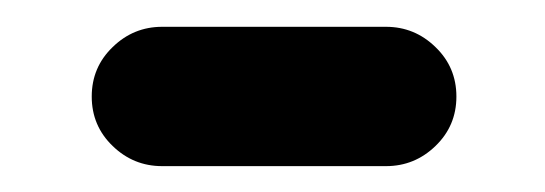

<svg xmlns="http://www.w3.org/2000/svg" viewBox="-20 -359 409 144"><path d="M101.6 -234.4Q80.1 -234.4 64.5 -249.5Q48.8 -264.6 48.8 -286.6Q48.8 -308.6 64.5 -323.7Q80.1 -338.9 101.6 -338.9H269.5Q291 -338.9 306.6 -323.7Q322.3 -308.6 322.3 -286.6Q322.3 -264.6 306.6 -249.5Q291 -234.4 269.5 -234.4Z"/></svg>

Font: Gen Jyuu Gothic Bold
Style: Bold
Weight: 700
Designer: [Source Han Sans]
Ryoko NISHIZUKA  (kana & ideographs); Paul D. Hunt (Latin, Greek & Cyrillic); Wenlong ZHANG  (bopomofo
Version: Version 1.002.20150607